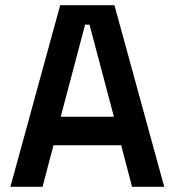

<svg xmlns="http://www.w3.org/2000/svg" viewBox="-20 -720 673 740"><path d="M20 0 212 -700H421L613 0H489L447 -160H186L144 0ZM214 -270H419L325 -625H308Z"/></svg>

Font: Space Grotesk Light SemiBold
Style: Regular
Weight: 600
Version: Version 2.000